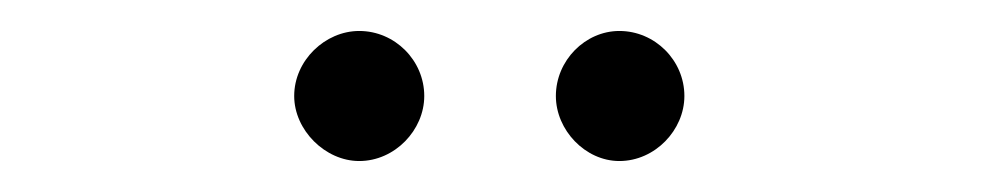

<svg xmlns="http://www.w3.org/2000/svg" viewBox="-20 -690 640 124"><path d="M212 -586C235 -586 254 -606 254 -628C254 -651 235 -670 212 -670C190 -670 170 -651 170 -628C170 -606 190 -586 212 -586ZM380 -586C403 -586 422 -606 422 -628C422 -651 403 -670 380 -670C358 -670 339 -651 339 -628C339 -606 358 -586 380 -586Z"/></svg>

Font: Arima Koshi Light
Style: Regular
Weight: 300
Designer: Joana Correia and Natanael Gama
Foundry: NDISCOVER
Version: Version 1.019;PS 001.019;hotconv 1.0.88;makeotf.lib2.5.64775